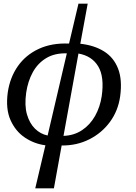

<svg xmlns="http://www.w3.org/2000/svg" viewBox="-20 -780 739 1040"><path d="M171 240 226 7Q165 -1 114.5 -35Q64 -69 37 -129.5Q10 -190 22 -279Q34 -361 77 -422Q120 -483 190.5 -515.5Q261 -548 354 -544L405 -760H455L415 -543Q490 -535 543 -502Q596 -469 619.5 -408.5Q643 -348 631 -259Q620 -180 575.5 -119.5Q531 -59 463 -25Q395 9 314 8L272 240ZM122 -279Q112 -209 126 -160.5Q140 -112 169.5 -83Q199 -54 238 -46L342 -491Q276 -493 230 -465Q184 -437 157.5 -388.5Q131 -340 122 -279ZM531 -259Q546 -364 512 -420.5Q478 -477 405 -490L324 -44Q381 -46 424.5 -75Q468 -104 495 -152Q522 -200 531 -259Z"/></svg>

Font: NotoSerif-Italic
Style: Regular
Weight: 400
Italic angle: -12°
Designer: Monotype Design Team
Foundry: Monotype Imaging Inc.
Version: Version 2.007; ttfautohint (v1.8) -l 8 -r 50 -G 200 -x 14 -D